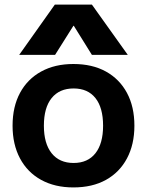

<svg xmlns="http://www.w3.org/2000/svg" viewBox="-20 -810 643 840"><path d="M301 10Q220 10 160 -23Q100 -56 67.5 -117Q35 -178 35 -260Q35 -343 67.5 -403.5Q100 -464 160 -497Q220 -530 301 -530Q384 -530 443.5 -497Q503 -464 535.5 -403.5Q568 -343 568 -260Q568 -178 535.5 -117Q503 -56 443.5 -23Q384 10 301 10ZM302 -97Q364 -97 397.5 -139.5Q431 -182 431 -260Q431 -339 397.5 -381Q364 -423 302 -423Q240 -423 206 -381Q172 -339 172 -260Q172 -182 206 -139.5Q240 -97 302 -97ZM64 -570 220 -790H382L539 -570H382L303 -697H301L221 -570Z"/></svg>

Font: M PLUS 2 Thin
Style: Bold
Weight: 700
Version: Version 1.001